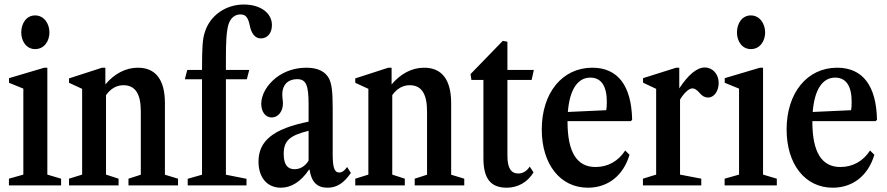

<svg xmlns="http://www.w3.org/2000/svg" viewBox="-20 -842 4030 872"><path d="M139.5 -619C181.5 -619 204.5 -656 204.5 -694.5C204.5 -736 179 -772 139.5 -772C100 -772 76.5 -736 76.5 -694.5C76.5 -656 99 -619 139.5 -619ZM20.5 0H257.5V-30.5L195 -49V-534.5H181L21 -487V-466L86 -439.5V-49L20.5 -30.5Z M293.5 0H518.5V-30.5L461.5 -49V-410C483 -440 510 -455 540.5 -455C594 -455 619.5 -416.5 619.5 -336V-48.5L563.5 -30.5V0H788.5V-30.5L729 -48.5V-373.5C729 -480 687 -534.5 606 -534.5C548.5 -534.5 497.5 -505 458.5 -458.5V-534.5H443.5L293.5 -486V-466L353 -438.5V-49L293.5 -30.5Z M832.5 0H1099.5V-30L1006 -48.5V-482H1101L1112 -524.5H1006V-579C1006 -651 1008.5 -700 1017.5 -730.5C1027.5 -762.5 1048.5 -776.5 1072 -776.5C1096.5 -776.5 1107 -762 1114.5 -725.5C1121.5 -690.5 1138 -667.5 1164.5 -667.5C1195 -667.5 1215 -692 1215 -728C1215 -783.5 1162.5 -821.5 1087 -821.5C1006 -821.5 934 -772.5 910.5 -696.5C900 -665.5 897.5 -629 897.5 -524.5H830.5L819.5 -482H897.5V-48.5L832.5 -30Z M1255.5 10.5C1303.5 10.5 1347 -17.5 1383.5 -71.5H1386C1394 -16.5 1419 10.5 1467.5 10.5C1509.5 10.5 1542 -10.5 1573.5 -56.5L1556.5 -83.5C1544.5 -66.5 1533.5 -58.5 1520.5 -58.5C1498.5 -58.5 1491 -81.5 1491 -142V-352.5C1491 -428.5 1486 -460 1475 -484C1458.5 -516.5 1424.5 -534.5 1371.5 -534.5C1320.5 -534.5 1273.5 -519 1235.5 -490.5C1193 -457.5 1166.5 -412.5 1166.5 -370.5C1166.5 -333.5 1186 -308.5 1214 -308.5C1243 -308.5 1265 -335.5 1265 -372C1265 -385 1262 -399.5 1262 -413.5C1262 -456.5 1288 -482.5 1329 -482.5C1369.5 -482.5 1381.5 -457 1381.5 -369V-289.5C1222.5 -257.5 1154 -203 1154 -108C1154 -35.5 1193.5 10.5 1255.5 10.5ZM1317.5 -73.5C1284.5 -73.5 1268.5 -96.5 1268.5 -143C1268.5 -202 1294.5 -226.5 1381.5 -248V-112.5C1366 -87 1343 -73.5 1317.5 -73.5Z M1593.5 0H1818.5V-30.5L1761.5 -49V-410C1783 -440 1810 -455 1840.5 -455C1894 -455 1919.5 -416.5 1919.5 -336V-48.5L1863.5 -30.5V0H2088.5V-30.5L2029 -48.5V-373.5C2029 -480 1987 -534.5 1906 -534.5C1848.5 -534.5 1797.5 -505 1758.5 -458.5V-534.5H1743.5L1593.5 -486V-466L1653 -438.5V-49L1593.5 -30.5Z M2281.5 10.5C2331.5 10.5 2376.5 -14.5 2403 -59L2386 -85.5C2371.5 -63.5 2353 -54 2334 -54C2300.5 -54 2284.5 -80 2284.5 -134V-479H2394.5L2404.5 -524.5H2284.5V-652.5L2263.5 -656.5L2117 -505.5L2121 -479H2175.5V-124C2175.5 -32.5 2207 10.5 2281.5 10.5Z M2650 10.5C2741 10.5 2811 -44.5 2839 -139L2819.5 -158.5C2788 -110 2741 -83.5 2684.5 -83.5C2599.5 -83.5 2557.5 -151.5 2557.5 -289V-292H2845L2851 -298C2848 -453 2786 -534.5 2670 -534.5C2534 -534.5 2440.5 -420.5 2440.5 -254C2440.5 -96.5 2524 10.5 2650 10.5ZM2661 -489.5C2710 -489.5 2736 -452 2736 -379.5C2736 -363 2735 -348.5 2733 -341.5L2559 -333.5C2567 -433.5 2602.5 -489.5 2661 -489.5Z M2900 0H3165V-30.5L3068.5 -49V-389.5C3085.5 -419 3109 -440.5 3124 -440.5C3136 -440.5 3145 -434 3159.5 -417.5C3170 -405 3182.5 -399 3196 -399C3223 -399 3244 -428 3244 -465.5C3244 -505 3217 -535.5 3181 -535.5C3144.5 -535.5 3105 -501.5 3065 -440.5V-534.5H3051L2900.5 -487V-466.5L2960 -438.5V-49L2900 -30.5Z M3390 -619C3432 -619 3455 -656 3455 -694.5C3455 -736 3429.5 -772 3390 -772C3350.5 -772 3327 -736 3327 -694.5C3327 -656 3349.5 -619 3390 -619ZM3271 0H3508V-30.5L3445.5 -49V-534.5H3431.5L3271.5 -487V-466L3336.5 -439.5V-49L3271 -30.5Z M3762 10.5C3853 10.5 3923 -44.5 3951 -139L3931.5 -158.5C3900 -110 3853 -83.5 3796.5 -83.5C3711.5 -83.5 3669.5 -151.5 3669.5 -289V-292H3957L3963 -298C3960 -453 3898 -534.5 3782 -534.5C3646 -534.5 3552.5 -420.5 3552.5 -254C3552.5 -96.5 3636 10.5 3762 10.5ZM3773 -489.5C3822 -489.5 3848 -452 3848 -379.5C3848 -363 3847 -348.5 3845 -341.5L3671 -333.5C3679 -433.5 3714.5 -489.5 3773 -489.5Z"/></svg>

Font: Libre Caslon Condensed SemiBold
Style: Regular
Weight: 600
Designer: Pablo Impallari, Rodrigo Fuenzalida, Katja Schimmel, Ertekin Erdin
Foundry: Pablo Impallari, Rodrigo Fuenzalida
Version: Version 2.000;gftools[0.9.33]